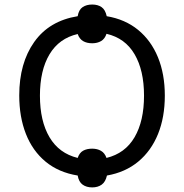

<svg xmlns="http://www.w3.org/2000/svg" viewBox="-20 -774 817 852"><path d="M389.2 57.6Q363.8 57.6 346.7 45.4Q329.6 33.2 324.7 4.9Q240.2 -8.8 182.4 -56.6Q124.5 -104.5 95 -179.7Q65.4 -254.9 65.4 -350.6Q65.4 -493.7 131.8 -587.6Q198.2 -681.6 324.7 -702.1Q329.6 -731 346.7 -742.4Q363.8 -753.9 389.2 -753.9Q414.1 -753.9 430.7 -742.4Q447.3 -731 453.6 -702.1Q535.2 -688.5 592.8 -641.4Q650.4 -594.2 680.9 -519.8Q711.4 -445.3 711.4 -349.6Q711.4 -253.9 681.2 -179.2Q650.9 -104.5 593.5 -56.9Q536.1 -9.3 454.6 4.9Q448.2 33.2 431.2 45.4Q414.1 57.6 389.2 57.6ZM324.7 -73.2Q332.5 -96.2 348.9 -105.2Q365.2 -114.3 389.2 -114.3Q411.6 -114.3 428.2 -104.7Q444.8 -95.2 452.6 -73.2Q535.2 -93.3 577.1 -165Q619.1 -236.8 619.1 -349.6Q619.1 -461.9 577.1 -533.4Q535.2 -605 452.6 -624Q445.3 -601.6 428.7 -591.8Q412.1 -582 389.2 -582Q365.2 -582 348.9 -591.6Q332.5 -601.1 324.7 -623Q242.2 -604 199.7 -533Q157.2 -461.9 157.2 -349.6Q157.2 -236.8 199.7 -165Q242.2 -93.3 324.7 -73.2Z"/></svg>

Font: Lunasima
Style: Regular
Weight: 400
Designer: The DocRepair Project, Monotype Design Team
Foundry: Google
Version: Version 2.009